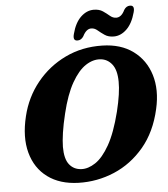

<svg xmlns="http://www.w3.org/2000/svg" viewBox="-61 -970 908 1038"><g transform="rotate(-5 393.5 -451.0)"><path d="M515 -714Q615.5 -712 682 -663Q748.5 -614 773.8 -531.8Q799 -449.5 775.5 -347Q748 -224.5 679.5 -143.2Q611 -62 517.8 -22.5Q424.5 17 322.5 14Q222 11 156 -37.8Q90 -86.5 66.8 -172Q43.5 -257.5 71 -370Q95.5 -471.5 159 -550Q222.5 -628.5 314 -672.5Q405.5 -716.5 515 -714ZM344.5 -58.5Q381.5 -56.5 421.2 -82.8Q461 -109 497.8 -173.5Q534.5 -238 563 -351Q575.5 -402 581.2 -442Q587 -482 586.5 -512.5Q586 -575.5 561.2 -606.8Q536.5 -638 498.5 -641Q458.5 -644.5 418.2 -618Q378 -591.5 342.8 -529.5Q307.5 -467.5 283 -365.5Q269 -308 262.5 -263.8Q256 -219.5 255.5 -186.5Q255.5 -121 279.8 -90.8Q304 -60.5 344.5 -58.5ZM582 -757.5Q552.5 -757.5 532.8 -771Q513 -784.5 497.2 -798Q481.5 -811.5 463.5 -811.5Q436.5 -811.5 417.5 -773Q405 -753 384.5 -753Q357.5 -753 368 -790.5Q383.5 -850 415.5 -880.5Q447.5 -911 485.5 -911Q515.5 -911 535 -897.8Q554.5 -884.5 570.2 -871Q586 -857.5 604 -857.5Q632.5 -857.5 650.5 -896Q663 -916 683 -916Q710.5 -916 700 -878.5Q684 -819 652 -788.2Q620 -757.5 582 -757.5Z"/></g></svg>

Font: Fraunces 9pt S050
Style: Bold Italic
Weight: 700
Italic angle: -16°
Version: Version 1.000; ttfautohint (v1.8.3)